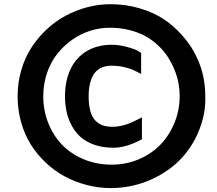

<svg xmlns="http://www.w3.org/2000/svg" viewBox="-20 -852 1056 936"><path d="M524.4 -49.3Q595.2 -49.3 657.5 -75.9Q719.7 -102.5 762.9 -147.7Q806.2 -192.9 831.1 -254.6Q856 -316.4 856 -385.3Q856 -414.6 850.3 -445.6Q844.7 -476.6 831.8 -509Q818.8 -541.5 800 -571.5Q781.2 -601.6 753.4 -628.2Q725.6 -654.8 691.4 -674.3Q657.2 -693.8 611.8 -705.3Q566.4 -716.8 515.1 -716.8Q466.8 -716.8 419.7 -701.9Q372.6 -687 331.5 -658Q290.5 -628.9 259 -589.4Q227.5 -549.8 209.2 -496.1Q190.9 -442.4 190.9 -382.3Q190.9 -313.5 215.3 -252.2Q239.7 -190.9 282.7 -146.2Q325.7 -101.6 388.4 -75.4Q451.2 -49.3 524.4 -49.3ZM517.6 -831.5Q593.8 -831.5 660.9 -811.5Q728 -791.5 775.9 -760Q823.7 -728.5 862.3 -686Q900.9 -643.6 924.1 -602.1Q947.3 -560.5 960.9 -517.1Q981.9 -451.2 981 -368.2Q981 -343.3 977.5 -316.2Q974.1 -289.1 964.4 -256.6Q954.6 -224.1 940.2 -192.6Q925.8 -161.1 902.8 -127.9Q879.9 -94.7 850.8 -66.2Q821.8 -37.6 781.2 -11.5Q740.7 14.6 692.4 33.2Q611.3 64.5 520.5 64.9Q460.9 64.9 403.6 50Q346.2 35.2 296.1 8.3Q246.1 -18.6 203.4 -58.8Q160.6 -99.1 130.1 -147.7Q99.6 -196.3 82.8 -256.6Q65.9 -316.9 65.9 -382.3Q65.9 -448.7 83.5 -509.5Q101.1 -570.3 132.6 -619.1Q164.1 -668 207 -708.3Q250 -748.5 300 -775.4Q350.1 -802.2 406 -816.9Q461.9 -831.5 517.6 -831.5ZM412.1 -382.8Q412.1 -341.3 420.2 -311.8Q428.2 -282.2 443.8 -265.4Q459.5 -248.5 480 -241.2Q500.5 -233.9 527.3 -233.9Q579.1 -233.9 635.7 -261.7L671.9 -279.8V-172.9L658.2 -166Q589.8 -131.8 533.2 -131.8Q480 -131.8 438 -147Q396 -162.1 369.9 -186.8Q343.8 -211.4 326.9 -244.9Q310.1 -278.3 303.5 -312.3Q296.9 -346.2 296.9 -382.8Q296.9 -458 323.5 -514.4Q350.1 -570.8 402.1 -602.3Q454.1 -633.8 525.4 -633.8Q559.6 -633.8 598.9 -623.3Q638.2 -612.8 656.2 -601.6L668 -594.2V-491.7L631.8 -509.8Q616.2 -517.6 586.2 -524.7Q556.2 -531.7 523.4 -531.7Q497.6 -531.7 477.5 -523.2Q457.5 -514.6 445.3 -500.7Q433.1 -486.8 425.5 -467Q418 -447.3 415 -426.8Q412.1 -406.2 412.1 -382.8Z"/></svg>

Font: Nobile-bold
Style: Bold
Weight: 700
Version: Version 1.000;PS 001.000;hotconv 1.0.38